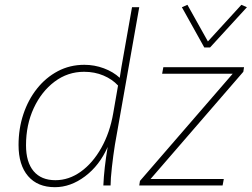

<svg xmlns="http://www.w3.org/2000/svg" viewBox="-20 -770 1045 797"><path d="M208 7Q136 7 96.5 -39Q57 -85 57 -168Q57 -236 77 -296Q97 -356 133.5 -402Q170 -448 220 -474.5Q270 -501 330 -501Q372 -501 411 -486.5Q450 -472 477 -447L484 -491L528 -740H558L457 -169Q450 -125 444.5 -76Q439 -27 439 0H409Q412 -71 427 -160Q393 -83 333 -38Q273 7 208 7ZM210 -22Q266 -22 315.5 -57.5Q365 -93 400.5 -156Q436 -219 450 -300L470 -415Q446 -441 409.5 -456.5Q373 -472 329 -472Q261 -472 206.5 -431Q152 -390 120 -321Q88 -252 88 -167Q88 -97 119.5 -59.5Q151 -22 210 -22ZM558 0 561 -19 946 -464H653L658 -491H993L990 -472L605 -27H909L904 0ZM828 -573 735 -740 758 -750 843 -598 982 -750 1005 -740 852 -573Z"/></svg>

Font: Livvic Thin
Style: Italic
Weight: 250
Italic angle: -10°
Designer: Jacques Le Bailly, Baron von Fonthausen
Version: Version 1.001; ttfautohint (v1.8.2)